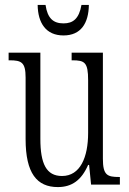

<svg xmlns="http://www.w3.org/2000/svg" viewBox="-20 -750 526 780"><path d="M238 -606C309 -606 340 -656 341 -730H311C301 -674 277 -655 238 -655C197 -655 173 -675 165 -730H133C134 -656 167 -606 238 -606ZM215 10C272 10 311 -18 338 -80H342L350 0H467V-31H464C416 -31 398 -38 398 -105V-536H271V-505H274C324 -505 338 -497 338 -424V-210C338 -111 306 -35 232 -35C168 -35 144 -85 144 -186V-536H15V-505H19C67 -505 84 -497 84 -435V-185C84 -46 130 10 215 10Z"/></svg>

Font: Noto Serif Myanmar ExtraCondensed Light
Style: Regular
Weight: 300
Width: 2
Designer: Ben Mitchell and the Monotype Design Team
Foundry: Monotype Imaging Inc.
Version: Version 2.106